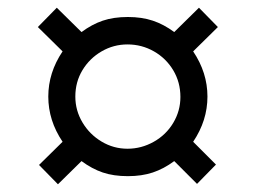

<svg xmlns="http://www.w3.org/2000/svg" viewBox="-20 -541 662 497"><path d="M81 -114 142 -174Q105 -229 105 -291Q105 -353 142 -408L78 -471L127 -521L191 -458Q218 -478 246 -487.5Q274 -497 311 -497Q347 -497 375.5 -487.5Q404 -478 431 -458L495 -521L544 -471L480 -408Q517 -353 517 -291Q517 -229 480 -174L539 -115L490 -65L431 -124Q404 -104 375.5 -94.5Q347 -85 311 -85Q274 -85 246 -94.5Q218 -104 191 -124L130 -64ZM447 -290Q447 -328 428.5 -359Q410 -390 378.5 -408Q347 -426 310 -426Q274 -426 243 -408Q212 -390 193.5 -359.5Q175 -329 175 -291Q175 -255 193.5 -224Q212 -193 243 -174.5Q274 -156 310 -156Q346 -156 378 -174Q410 -192 428.5 -223Q447 -254 447 -290Z"/></svg>

Font: Taviraj Black
Style: Regular
Weight: 900
Designer: Katatrad Team
Foundry: CadsonDemak
Version: Version 1.030